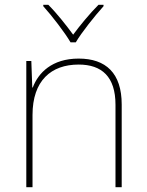

<svg xmlns="http://www.w3.org/2000/svg" viewBox="-20 -783 613 803"><path d="M275 -606H297C321 -647 376 -716 413 -757V-763H392C355 -726 314 -676 286 -638C258 -676 219 -726 182 -763H161V-757C198 -716 251 -647 275 -606ZM309 -538C197 -538 140 -478 117 -417H115L111 -528H90V0H116V-302C116 -446 194 -513 309 -513C406 -513 463 -462 463 -345V0H489V-346C489 -477 423 -538 309 -538Z"/></svg>

Font: Noto Sans Meetei Mayek Thin
Style: Regular
Weight: 100
Designer: Monotype Design Team and Neelakash Kshetrimayum
Foundry: Monotype Imaging Inc.
Version: Version 2.002